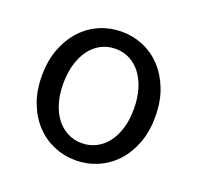

<svg xmlns="http://www.w3.org/2000/svg" viewBox="-97 -601 735 716"><g transform="rotate(20 271.0 -243.0)"><path d="M271 12Q226 12 185.5 -5Q145 -22 114 -54.5Q83 -87 64.5 -134.5Q46 -182 46 -242Q46 -303 64.5 -350.5Q83 -398 114 -431Q145 -464 185.5 -481Q226 -498 271 -498Q316 -498 356.5 -481Q397 -464 428 -431Q459 -398 477.5 -350.5Q496 -303 496 -242Q496 -182 477.5 -134.5Q459 -87 428 -54.5Q397 -22 356.5 -5Q316 12 271 12ZM271 -56Q302 -56 328 -69.5Q354 -83 372.5 -107.5Q391 -132 401 -166Q411 -200 411 -242Q411 -284 401 -318.5Q391 -353 372.5 -378Q354 -403 328 -416.5Q302 -430 271 -430Q240 -430 214 -416.5Q188 -403 169.5 -378Q151 -353 141 -318.5Q131 -284 131 -242Q131 -200 141 -166Q151 -132 169.5 -107.5Q188 -83 214 -69.5Q240 -56 271 -56Z"/></g></svg>

Font: SourceSansPro
Style: Book
Weight: 400
Designer: Paul D. Hunt
Foundry: Adobe Systems Incorporated
Version: Version 2.021;PS 2.000;hotconv 1.0.86;makeotf.lib2.5.63406